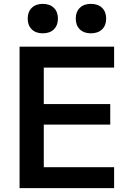

<svg xmlns="http://www.w3.org/2000/svg" viewBox="-20 -971 674 991"><path d="M81 0V-730H569V-622H206V-434H549V-328H206V-108H569V0ZM201 -799Q165 -799 144 -819.5Q123 -840 123 -875Q123 -910 144 -930.5Q165 -951 201 -951Q237 -951 258 -930.5Q279 -910 279 -875Q279 -840 258 -819.5Q237 -799 201 -799ZM449 -799Q413 -799 392 -819.5Q371 -840 371 -875Q371 -910 392 -930.5Q413 -951 449 -951Q486 -951 507 -930.5Q528 -910 528 -875Q528 -840 507 -819.5Q486 -799 449 -799Z"/></svg>

Font: M PLUS 2 SemiBold
Style: Regular
Weight: 600
Designer: Coji Morishita
Foundry: UNDERFOREST DESIGN
Version: Version 1.001